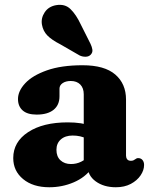

<svg xmlns="http://www.w3.org/2000/svg" viewBox="-20 -760 622 793"><path d="M341.9 -74.6V-89.4L325.9 -95.6V-370.5Q325.9 -396.2 311.6 -410.9Q297.2 -425.5 272.2 -425.5Q251.5 -425.5 238.6 -416.6Q225.7 -407.7 225.7 -393.9V-362.1Q225.7 -326.1 201.2 -306.4Q176.7 -286.7 131.5 -286.7Q92.9 -286.7 73.6 -303.9Q54.3 -321 54.3 -351.1Q54.3 -384 84.1 -416.1Q113.9 -448.2 173.4 -469.3Q232.9 -490.5 321.2 -490.5Q411.7 -490.5 456.1 -452.2Q500.5 -414 500.5 -348.7V-117.2Q500.5 -108.6 505.2 -102.2Q510 -95.9 520.4 -95.9Q526.9 -95.9 530.7 -97.6Q534.6 -99.4 537.7 -101.7Q540.5 -103.7 543.4 -105.3Q546.3 -107 550.4 -107Q562.1 -107 568.6 -99Q575.1 -91 575.1 -78.8Q575.1 -57 560.7 -35.7Q546.4 -14.4 520.3 -0.5Q494.2 13.4 458.5 13.4Q408.7 13.4 375.3 -10.9Q341.9 -35.3 341.9 -74.6ZM34.7 -107.1Q34.7 -174 96.2 -214.3Q157.6 -254.6 259.6 -254.6Q289.2 -254.6 314 -250.8Q338.9 -247 355.3 -240L338.1 -187.6Q324.7 -193.7 310.6 -197Q296.5 -200.2 280 -200.2Q249.5 -200.2 231.3 -184.2Q213.1 -168.2 213.1 -141.3Q213.1 -113.3 229.8 -97.9Q246.5 -82.5 273.1 -82.5Q295.8 -82.5 315 -92Q334.2 -101.6 346.1 -116.3L358.9 -64.9Q332.2 -27.4 284.6 -7Q237 13.4 183.7 13.4Q116.3 13.4 75.5 -20.3Q34.7 -54 34.7 -107.1ZM313.3 -659.6 353.9 -578.8Q360 -566.1 361.6 -554.7Q363.2 -543.3 354.5 -534Q346.8 -526 333.9 -525.7Q321.1 -525.3 309 -530.9L229 -577Q193.3 -595.3 175.6 -613.5Q158 -631.6 153.3 -657.9Q148.6 -684.9 164.4 -708.9Q180.2 -733 211.3 -738.6Q248.3 -745.1 271.5 -722.1Q294.8 -699.2 313.3 -659.6Z"/></svg>

Font: Fraunces SuperSoft
Style: Regular
Weight: 900
Version: Version 1.000;[b76b70a41]